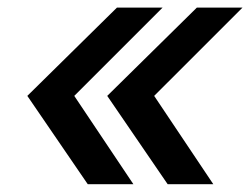

<svg xmlns="http://www.w3.org/2000/svg" viewBox="-20 -551 653 501"><path d="M209 -70.3 51.3 -300.8 285.2 -531.2H404.3L173.8 -300.8L328.1 -70.3ZM417.5 -70.3 259.8 -300.8 493.7 -531.2H612.8L382.3 -300.8L536.6 -70.3Z"/></svg>

Font: Inter Medium
Style: Italic
Weight: 500
Italic angle: -9.3988°
Designer: Rasmus Andersson
Foundry: rsms
Version: Version 4.001;git-66647c0bb